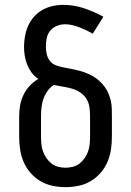

<svg xmlns="http://www.w3.org/2000/svg" viewBox="-20 -763 540 791"><path d="M250 8Q223 8 196.5 2.5Q170 -3 147 -16.5Q124 -30 106 -50.5Q88 -71 77.5 -95.5Q67 -120 63 -146.5Q59 -173 59 -200V-284Q59 -307 63 -329.5Q67 -352 77 -372.5Q87 -393 102.5 -409.5Q118 -426 138 -438Q122 -448 110.5 -463.5Q99 -479 92 -496.5Q85 -514 82 -532.5Q79 -551 79 -570Q79 -592 83 -614Q87 -636 96 -656.5Q105 -677 120 -694Q135 -711 154.5 -722Q174 -733 196 -738Q218 -743 241 -743Q284 -743 326 -729Q368 -715 406 -694L362 -624Q349 -632 335 -638.5Q321 -645 307 -650.5Q293 -656 278 -659.5Q263 -663 248 -663Q231 -663 214.5 -656.5Q198 -650 187 -636.5Q176 -623 172.5 -606Q169 -589 169 -571Q169 -556 172.5 -540Q176 -524 186 -511.5Q196 -499 211.5 -493.5Q227 -488 243 -485Q259 -482 274.5 -479Q290 -476 305.5 -472Q321 -468 336 -462Q351 -456 364.5 -448Q378 -440 390 -429Q402 -418 411.5 -405Q421 -392 427 -377.5Q433 -363 436.5 -347.5Q440 -332 440.5 -316Q441 -300 441 -284V-200Q441 -173 437 -146.5Q433 -120 422.5 -95.5Q412 -71 394 -50.5Q376 -30 353 -16.5Q330 -3 303.5 2.5Q277 8 250 8ZM250 -72Q265 -72 280.5 -76Q296 -80 308 -89.5Q320 -99 329 -112Q338 -125 343 -139.5Q348 -154 349.5 -169.5Q351 -185 351 -200V-284Q351 -302 348.5 -321Q346 -340 336 -356Q326 -372 310 -382.5Q294 -393 276 -398Q258 -403 239.5 -406Q221 -409 202 -413Q187 -404 176 -388.5Q165 -373 159 -356Q153 -339 151 -320.5Q149 -302 149 -284V-200Q149 -185 150.5 -169.5Q152 -154 157 -139.5Q162 -125 171 -112Q180 -99 192 -89.5Q204 -80 219.5 -76Q235 -72 250 -72Z"/></svg>

Font: Iosevka Slab Medium
Style: Regular
Weight: 500
Monospace: yes
Designer: Belleve Invis
Foundry: Belleve Invis
Version: Version 11.1.1; ttfautohint (v1.8.3)